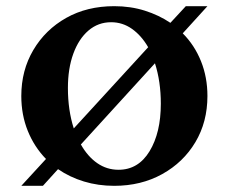

<svg xmlns="http://www.w3.org/2000/svg" viewBox="-20 -592 741 622"><path d="M49 10 129 -77Q91 -116 70 -168Q49 -220 49 -281Q49 -364 88 -430Q127 -496 194.5 -534Q262 -572 350 -572Q403 -572 449 -557.5Q495 -543 532 -518L582 -572H652L572 -484Q610 -446 631 -394Q652 -342 652 -281Q652 -197 613 -131.5Q574 -66 505.5 -28Q437 10 350 10Q298 10 252 -4Q206 -18 168 -44L119 10ZM200 -307Q200 -235 219 -176L460 -439Q438 -477 407.5 -498.5Q377 -520 340 -520Q298 -520 266.5 -493Q235 -466 217.5 -418Q200 -370 200 -307ZM364 -42Q428 -42 464.5 -102Q501 -162 501 -256Q501 -328 482 -387L242 -124Q264 -85 295 -63.5Q326 -42 364 -42Z"/></svg>

Font: Spectral SC
Style: Bold
Weight: 700
Designer: Jean-Baptiste Levee
Foundry: Production Type
Version: Version 2.001